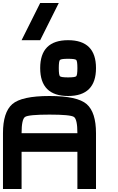

<svg xmlns="http://www.w3.org/2000/svg" viewBox="-20 -1270 790 1290"><path d="M500 -375Q500 -468.8 476.6 -484.4Q453.1 -500 312.5 -500Q171.9 -500 148.4 -484.4Q125 -468.8 125 -375ZM0 -375Q0 -515.6 62.5 -570.3Q125 -625 312.5 -625Q500 -625 562.5 -570.3Q625 -515.6 625 -375V0H500V-250H125V0H0ZM437.5 -750Q484.4 -750 492.2 -757.8Q500 -765.6 500 -812.5Q500 -859.4 492.2 -867.2Q484.4 -875 437.5 -875Q390.6 -875 382.8 -867.2Q375 -859.4 375 -812.5Q375 -765.6 382.8 -757.8Q390.6 -750 437.5 -750ZM437.5 -1000Q531.2 -1000 578.1 -953.1Q625 -906.2 625 -812.5Q625 -718.8 578.1 -671.9Q531.2 -625 437.5 -625Q343.8 -625 296.9 -671.9Q250 -718.8 250 -812.5Q250 -906.2 296.9 -953.1Q343.8 -1000 437.5 -1000ZM250 -1000H125L250 -1250H375Z"/></svg>

Font: CraftyPE
Style: Regular
Weight: 400
Designer: Erek Butcher
Foundry: Haunted Coop
Version: Version 0.018;April 4, 2024;FontCreator 15.0.0.2962 64-bit